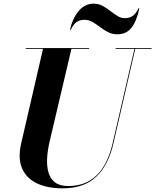

<svg xmlns="http://www.w3.org/2000/svg" viewBox="-20 -1012 846 1047"><path d="M441 -904Q416.5 -904 398.8 -892.8Q381 -881.5 366 -850H361.5Q376.5 -914 409.8 -953Q443 -992 491 -992Q517.5 -992 539.5 -980Q561.5 -968 581.2 -952.5Q601 -937 620.2 -925Q639.5 -913 660.5 -913Q685 -913 702.8 -924.5Q720.5 -936 735.5 -967H740Q725 -896 696.8 -860.5Q668.5 -825 620.5 -825Q591.5 -825 568.5 -837Q545.5 -849 525.2 -864.5Q505 -880 484.8 -892Q464.5 -904 441 -904ZM120.5 -750H465.5V-745.5H369.5L250.5 -240Q239.5 -193 237 -149.8Q234.5 -106.5 244.2 -72Q254 -37.5 280 -17.5Q306 2.5 352.5 2.5Q447.5 2.5 507.5 -56.5Q567.5 -115.5 594 -230L713 -745.5H610.5V-750H806.5V-745.5H717.5L598.5 -230Q571.5 -112.5 505.2 -48.8Q439 15 320.5 15Q239 15 181.8 -12Q124.5 -39 100.5 -93.5Q76.5 -148 95.5 -230L214.5 -745.5H120.5Z"/></svg>

Font: Bodoni* 36pt
Style: Bold Italic
Weight: 700
Italic angle: -13°
Version: Version 2.3